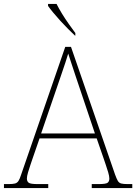

<svg xmlns="http://www.w3.org/2000/svg" viewBox="-24 -951 689 971"><path d="M-4 0V-20H18Q41 -20 52 -23Q63 -26 69.5 -36Q76 -46 83 -68L306 -714H335L558 -68Q566 -46 572 -36Q578 -26 589 -23Q600 -20 623 -20H645V0H440V-20H474Q512 -20 520.5 -27Q529 -34 529 -48Q529 -60 523 -80Q517 -100 510.5 -119Q504 -138 501 -147L465 -251H176L140 -147Q137 -138 130.5 -119Q124 -100 118 -80Q112 -60 112 -48Q112 -34 121 -27Q130 -20 167 -20H220V0ZM184 -276H456L379 -505Q370 -532 359 -564.5Q348 -597 338 -628Q328 -659 321 -680Q317 -665 306.5 -634Q296 -603 285 -570.5Q274 -538 266 -515ZM355 -771Q340 -785 320.5 -804.5Q301 -824 281 -846Q261 -868 244.5 -888Q228 -908 219 -921V-931H262Q273 -909 289.5 -882Q306 -855 324.5 -829Q343 -803 357 -784V-771Z"/></svg>

Font: Noto Serif Ethiopic Thin
Style: Regular
Weight: 250
Version: Version 2.102